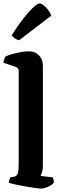

<svg xmlns="http://www.w3.org/2000/svg" viewBox="-34 -1099 338 1119"><path d="M206 0Q196 0 170 -3.5Q144 -7 113 -12.5Q82 -18 55 -24Q28 -30 17 -34Q17 -42 20.5 -51Q24 -60 27 -66L48 -69Q63 -72 69 -87.5Q75 -103 75 -151V-683Q75 -704 58 -709L-14 -733Q-13 -746 -8.5 -756.5Q-4 -767 0 -771Q10 -776 34 -783Q58 -790 85.5 -795Q113 -800 135 -800Q170 -800 193 -776.5Q216 -753 216 -717V-131Q216 -110 211 -95Q206 -80 202 -74L273 -65Q276 -61 278 -52.5Q280 -44 280 -35Q275 -27 262 -19Q249 -11 233.5 -5.5Q218 0 206 0ZM77 -864Q62 -868 50.5 -877Q39 -886 34 -893Q69 -949 102 -991Q135 -1033 160 -1056Q185 -1079 197 -1079Q206 -1079 220 -1068.5Q234 -1058 246.5 -1041.5Q259 -1025 265 -1008Z"/></svg>

Font: Texturina 72pt ExtraBold
Style: Regular
Weight: 800
Designer: Guillermo Torres Carreño
Foundry: Omnibus-Type
Version: Version 1.002; ttfautohint (v1.8.3)